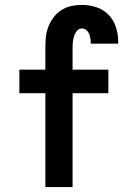

<svg xmlns="http://www.w3.org/2000/svg" viewBox="-20 -763 540 783"><path d="M165 0V-383H59V-479H165V-571Q165 -593 167.5 -614.5Q170 -636 178 -656Q186 -676 199.5 -693.5Q213 -711 231.5 -722.5Q250 -734 271 -738.5Q292 -743 314 -743Q344 -743 373 -733.5Q402 -724 422.5 -703Q443 -682 452.5 -653Q462 -624 462 -594Q462 -592 462 -589.5Q462 -587 462 -585H350Q350 -586 350 -587Q350 -588 350 -589Q350 -598 348.5 -607.5Q347 -617 343 -626Q339 -635 331.5 -641Q324 -647 314 -647Q302 -647 294 -637.5Q286 -628 282.5 -617Q279 -606 277.5 -594.5Q276 -583 276 -571V-479H422V-383H276V0Z"/></svg>

Font: Iosevka SS08 Regular
Style: Bold
Weight: 700
Monospace: yes
Designer: Belleve Invis
Foundry: Belleve Invis
Version: Version 16.3.4; ttfautohint (v1.8.4)